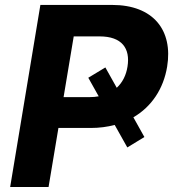

<svg xmlns="http://www.w3.org/2000/svg" viewBox="-20 -747 700 767"><path d="M400.9 -477.6 332.7 -436.4 374.3 -362.2C362.9 -360.1 350.9 -359 337.7 -359H234L274.5 -601.6H378.2C467 -601.6 501.1 -553.6 489.3 -480.8C484 -446.7 469.5 -417.6 446.4 -396.3ZM20.6 0H174L213.4 -235.8H342.3C376.8 -235.8 408.7 -240.1 438.2 -247.9L488.6 -158L556.8 -199.6L512.8 -278.4C585.6 -320.7 633.2 -392.4 647.7 -480.8C671.5 -625.7 593 -727.3 427.9 -727.3H141.3Z"/></svg>

Font: Magic Ui Pro
Style: Bold Italic
Weight: 700
Italic angle: -9.39999°
Designer: Stefan Endress, Andreas Faust
Version: Version 1.000;FEAKit 1.0